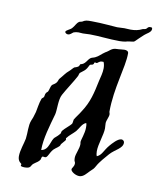

<svg xmlns="http://www.w3.org/2000/svg" viewBox="-67 -578 542 653"><g transform="rotate(10 203.5 -252.0)"><path d="M377 -128C375 -130 372 -131 370 -131C357 -131 340 -111 333 -103C316 -83 314 -67 297 -60C295 -64 294 -70 294 -77C294 -102 308 -136 308 -158C308 -163 307 -170 307 -177C307 -184 315 -199 315 -207C315 -212 313 -214 313 -216C313 -299 341 -374 341 -423C341 -431 333 -433 327 -433C319 -433 310 -431 301 -431C282 -431 278 -420 264 -413C252 -405 245 -396 234 -391C229 -388 222 -388 217 -384C211 -379 208 -372 202 -366C196 -360 192 -360 187 -358C187 -358 185 -352 184 -351C178 -346 174 -346 169 -344C165 -341 158 -332 154 -329C143 -320 139 -312 125 -296C123 -292 122 -286 118 -282C114 -277 106 -274 104 -271C100 -265 99 -255 96 -249C96 -247 90 -244 89 -241C86 -236 87 -231 85 -227C84 -225 79 -222 78 -220C72 -205 69 -180 67 -172C63 -157 59 -146 56 -140C49 -122 52 -99 49 -77C46 -60 36 -35 36 -14C36 5 49 9 49 11C49 13 48 15 48 16C48 19 56 20 62 20C85 20 80 10 89 3C99 -5 106 -7 111 -16C112 -19 112 -27 117 -27C119 -27 122 -26 124 -26C133 -26 135 -42 147 -56C155 -64 168 -70 169 -77C169 -80 184 -94 184 -97C184 -99 183 -101 183 -102C183 -103 184 -103 184 -103C192 -114 204 -122 213 -132C223 -144 228 -160 242 -165C244 -160 244 -155 244 -149C244 -129 234 -106 234 -98C234 -96 235 -93 235 -91C235 -74 224 -56 224 -41C224 -27 228 -30 228 -23C228 -11 220 -7 220 -1C220 6 236 17 250 17C264 17 274 3 282 -5C293 -15 295 -17 300 -26C309 -43 326 -61 337 -74C354 -93 380 -101 380 -121C380 -124 379 -126 377 -128ZM264 -380C267 -373 268 -366 268 -358C268 -343 263 -327 260 -314C251 -271 244 -238 220 -202C213 -190 205 -181 198 -169C197 -166 197 -157 195 -154C190 -147 173 -134 166 -125C163 -122 164 -117 162 -114C158 -109 152 -103 147 -99C132 -89 135 -52 107 -48C107 -88 121 -133 133 -176C137 -192 134 -227 144 -245C154 -264 178 -300 187 -318C188 -320 189 -327 191 -329C195 -333 204 -338 209 -344C215 -351 217 -358 220 -362C223 -364 229 -363 231 -366C234 -368 232 -373 236 -373C238 -373 240 -372 241 -372C245 -372 249 -380 258 -380C260 -380 262 -380 264 -380ZM406 -523C404 -524 402 -524 400 -524C391 -524 391 -518 387 -516C385 -514 379 -514 376 -513C362 -506 350 -504 335 -504C327 -504 321 -505 314 -505C306 -505 298 -504 289 -504C282 -504 237 -509 200 -509C184 -509 179 -509 168 -502C166 -501 160 -501 158 -499C150 -494 146 -482 139 -475C133 -468 118 -464 118 -458C118 -454 124 -451 128 -451C136 -451 141 -458 146 -461C151 -463 157 -464 163 -464C167 -464 172 -463 178 -463C186 -463 195 -464 202 -464C233 -464 269 -459 305 -459C314 -459 322 -460 326 -461C334 -464 348 -464 354 -466C359 -469 365 -477 369 -480L384 -494C390 -500 407 -507 407 -518C407 -520 407 -521 406 -523Z"/></g></svg>

Font: Jim Nightshade
Style: Regular
Weight: 400
Designer: Astigmatic (AOETI)
Foundry: Astigmatic (AOETI)
Version: Version 1.000